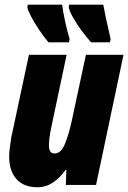

<svg xmlns="http://www.w3.org/2000/svg" viewBox="-20 -786 545 816"><path d="M139.2 9.8Q80.6 9.8 49.8 -25.1Q19 -60.1 19 -120.1Q19 -137.2 21.7 -158.2Q24.4 -179.2 27.8 -201.2L103 -553.2H263.2L198.2 -246.1Q188 -197.3 188 -168.9Q188 -152.3 193.4 -143.1Q198.7 -133.8 212.9 -133.8Q238.8 -133.8 255.4 -173.3Q272 -212.9 284.2 -269L345.2 -553.2H504.9L388.2 0H259.8L262.2 -64H258.8Q234.9 -30.3 205.1 -10.3Q175.3 9.8 139.2 9.8ZM367.2 -606Q345.2 -630.4 324.5 -658.9Q303.7 -687.5 289.3 -713.6Q274.9 -739.7 272 -755.9L273.9 -766.1H418.9Q421.9 -748 429.7 -711.4Q437.5 -674.8 450.2 -620.1L447.3 -606ZM186 -606Q168 -627.4 147.9 -657Q127.9 -686.5 113.3 -713.9Q98.6 -741.2 96.2 -755.9L98.1 -766.1H244.1Q248 -735.4 256.8 -694.6Q265.6 -653.8 275.9 -620.1L272.9 -606Z"/></svg>

Font: Open Sans Condensed ExtraBold
Style: Italic
Weight: 800
Width: 3
Italic angle: -12°
Designer: Monotype Design Team
Foundry: Monotype Imaging Inc.
Version: Version 3.003; ttfautohint (v1.8.4)